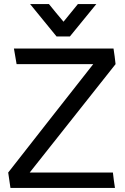

<svg xmlns="http://www.w3.org/2000/svg" viewBox="-20 -917 612 937"><path d="M127 -897H219Q236 -875 254 -854Q272 -833 290 -811L360 -897H450L321 -739H256ZM541 0H31L20 -75Q123 -207 227.5 -340Q332 -473 435 -604H61L48 -680H534Q537 -661 539.5 -642Q542 -623 544 -604L125 -75H531Q533 -56 535.5 -37.5Q538 -19 541 0Z"/></svg>

Font: Palanquin Medium
Style: Regular
Weight: 500
Designer: Pria Ravichandran
Version: Version 1.0.4